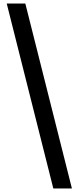

<svg xmlns="http://www.w3.org/2000/svg" viewBox="-20 -886 444 1084"><path d="M281 178H386L123 -866H18Z"/></svg>

Font: Noto Sans Malayalam UI ExtraCondensed SemiBold
Style: Regular
Weight: 600
Width: 2
Designer: Jelle Bosma - Monotype Design Team
Foundry: Monotype Imaging Inc.
Version: Version 2.104